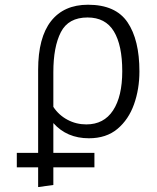

<svg xmlns="http://www.w3.org/2000/svg" viewBox="-20 -568 655 803"><path d="M50.3 71.3H139.5V-275.9Q139.5 -410.8 193.3 -479.5Q247.2 -548.2 348.2 -548.2Q463.6 -548.2 513.3 -474.9Q563.1 -401.5 563.1 -269.2Q563.1 -195.4 540.5 -131.8Q517.9 -68.2 471.3 -29Q424.6 10.3 351.8 10.3Q259.5 10.3 203.1 -53.3V71.3H374.9V131.8H203.1V205.6L139.5 214.4V131.8H50.3ZM346.2 -494.9Q266.2 -494.9 234.6 -433.6Q203.1 -372.3 203.1 -266.2V-121Q225.6 -86.7 262.1 -67.2Q298.5 -47.7 341 -47.7Q414.4 -47.7 452.8 -106.2Q491.3 -164.6 491.3 -270.3Q491.3 -379 456.2 -436.9Q421 -494.9 346.2 -494.9Z"/></svg>

Font: Fira Code Light
Style: Regular
Weight: 300
Monospace: yes
Designer: Carrois Corporate, Edenspiekermann AG, Nikita Prokopov
Foundry: Carrois Corporate, Edenspiekermann AG, Nikita Prokopov
Version: Version 6.000; ttfautohint (v1.8.2) -l 8 -r 50 -G 200 -x 14 